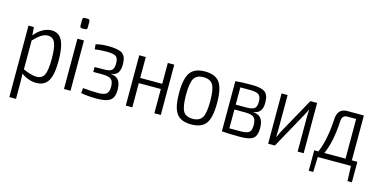

<svg xmlns="http://www.w3.org/2000/svg" viewBox="-82 -1134 3542 1785"><g transform="rotate(15 1688.5 -242.0)"><path d="M285 -497Q356 -497 388 -434.5Q420 -372 420 -240Q420 -104 384.5 -46Q349 12 272 12Q197 12 126 -38Q129 -5 129 57V204H65V-484H117L123 -405Q156 -448 199.5 -472.5Q243 -497 285 -497ZM257 -44Q311 -44 332.5 -86.5Q354 -129 354 -241Q354 -351 333.5 -396Q313 -441 265 -441Q233 -441 202 -421.5Q171 -402 129 -358V-80Q211 -44 257 -44Z M552 -688H582Q602 -688 602 -667V-609Q602 -588 582 -588H552Q532 -588 532 -609V-667Q532 -688 552 -688ZM599 0H536V-484H599Z M832 -492Q930 -492 968 -465.5Q1006 -439 1006 -364Q1006 -310 987.5 -282.5Q969 -255 924 -250V-248Q975 -243 997.5 -212Q1020 -181 1020 -119Q1020 -48 982 -20Q944 8 854 8Q769 8 700 -5L705 -54Q796 -46 849 -46Q909 -46 931.5 -65Q954 -84 954 -132Q954 -185 931.5 -204Q909 -223 850 -224H758V-271L850 -272Q904 -272 923.5 -289.5Q943 -307 943 -356Q943 -406 920 -422Q897 -438 831 -438Q763 -438 717 -430L712 -478Q762 -492 832 -492Z M1468 -484V0H1406V-233H1194V0H1131V-484H1194V-283H1406V-484Z M1945 -242Q1945 -103 1904 -45.5Q1863 12 1762 12Q1662 12 1620.5 -45.5Q1579 -103 1579 -242Q1579 -381 1620.5 -439Q1662 -497 1762 -497Q1862 -497 1903.5 -439.5Q1945 -382 1945 -242ZM1853.5 -399Q1828 -442 1762 -442Q1696 -442 1671 -399Q1646 -356 1646 -242Q1646 -128 1671 -85Q1696 -42 1762 -42Q1828 -42 1853.5 -85Q1879 -128 1879 -242Q1879 -356 1853.5 -399Z M2293 -250V-248Q2346 -243 2369 -211.5Q2392 -180 2392 -120Q2392 -47 2357 -20.5Q2322 6 2235 6Q2122 6 2056 0V-483Q2115 -489 2213 -489Q2306 -489 2341.5 -462Q2377 -435 2377 -360Q2377 -258 2293 -250ZM2317 -355Q2317 -404 2293.5 -421.5Q2270 -439 2211 -439H2116V-273H2221Q2276 -273 2296.5 -290Q2317 -307 2317 -355ZM2116 -45H2225Q2283 -45 2305 -62.5Q2327 -80 2327 -131Q2327 -185 2304 -205.5Q2281 -226 2221 -226H2116Z M2843 0H2785V-338Q2785 -356 2787 -404H2785Q2778 -383 2758 -348L2566 0H2501V-484H2559V-147Q2559 -125 2557 -81H2559Q2564 -94 2586 -138L2778 -484H2843Z M3346 -52V145H3304L3298 0H2979L2974 145H2931V-52H2971Q3025 -177 3036 -380Q3041 -484 3134 -484H3293V-52ZM3232 -52V-434H3144Q3097 -434 3094 -371Q3084 -175 3028 -52Z"/></g></svg>

Font: exo2condensed_l
Style: Regular
Weight: 300
Width: 3
Designer: Natanael Gama
Version: Version 1.001;PS 001.001;hotconv 1.0.70;makeotf.lib2.5.58329